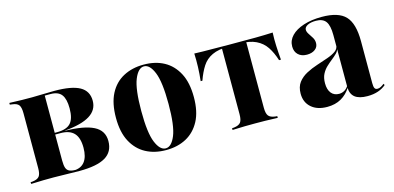

<svg xmlns="http://www.w3.org/2000/svg" viewBox="-50 -687 1962 956"><g transform="rotate(-15 931.5 -209.0)"><path d="M136.3 -2.4Q110.5 -2.4 83.9 -2Q57.3 -1.6 20.2 0L19.4 -8.9L30.6 -9.7Q55.6 -12.9 64.9 -25Q74.2 -37.1 74.2 -66.9V-350Q74.2 -380.6 64.9 -392.7Q55.6 -404.8 30.6 -407.3L19.4 -408.9V-417.7Q57.3 -416.1 83.9 -415.7Q110.5 -415.3 136.3 -415.3Q164.5 -415.3 191.5 -416.5Q218.5 -417.7 251.6 -417.7Q340.3 -417.7 381.9 -394.4Q423.4 -371 423.4 -321Q423.4 -273.4 380.6 -246.8Q337.9 -220.2 250.8 -212.9V-212.1Q349.2 -210.5 398 -185.9Q446.8 -161.3 446.8 -107.3Q446.8 -51.6 403.2 -25.8Q359.7 0 268.5 0Q241.1 0 204 -1.2Q166.9 -2.4 136.3 -2.4ZM199.2 -72.6Q199.2 -47.6 204 -33.9Q208.9 -20.2 222.2 -14.9Q235.5 -9.7 259.7 -9.7H241.1Q279 -9.7 298.8 -34.7Q318.5 -59.7 318.5 -107.3Q318.5 -158.1 296 -182.3Q273.4 -206.5 226.6 -206.5H174.2V-215.3H211.3Q260.5 -215.3 281.5 -238.3Q302.4 -261.3 302.4 -314.5Q302.4 -362.1 285.5 -384.7Q268.5 -407.3 229 -407.3H196L199.2 -409.7Z M713.7 11.3Q654 11.3 609.3 -12.9Q564.5 -37.1 538.7 -85.5Q512.9 -133.9 512.9 -208.1Q512.9 -283.1 538.3 -331.9Q563.7 -380.6 609.3 -404.8Q654.8 -429 713.7 -429Q774.2 -429 818.5 -404.8Q862.9 -380.6 888.7 -331.9Q914.5 -283.1 914.5 -208.1Q914.5 -133.9 888.7 -85.5Q862.9 -37.1 818.1 -12.9Q773.4 11.3 713.7 11.3ZM713.7 2.4Q743.5 2.4 763.7 -46.8Q783.9 -96 783.9 -208.1Q783.9 -321 763.7 -370.6Q743.5 -420.2 713.7 -420.2Q683.9 -420.2 663.7 -370.6Q643.5 -321 643.5 -208.1Q643.5 -96 663.7 -46.8Q683.9 2.4 713.7 2.4Z M1174.2 -2.4Q1148.4 -2.4 1122.2 -2Q1096 -1.6 1058.1 0V-8.9L1068.5 -9.7Q1093.5 -12.9 1102.8 -25Q1112.1 -37.1 1112.1 -66.9V-208.9H1237.1V-66.9Q1237.1 -37.1 1246.4 -25Q1255.6 -12.9 1280.6 -9.7L1291.1 -8.9V0Q1253.2 -1.6 1227 -2Q1200.8 -2.4 1174.2 -2.4ZM1147.6 -406.5Q1094.4 -406.5 1061.7 -391.1Q1029 -375.8 1010.1 -346.4Q991.1 -316.9 976.6 -275.8H967.7Q971.8 -312.1 973 -347.6Q974.2 -383.1 972.6 -416.9Q994.4 -416.1 1016.9 -415.7Q1039.5 -415.3 1061.3 -415.3L1147.6 -414.5H1201.6H1287.9Q1309.7 -414.5 1332.3 -415.3Q1354.8 -416.1 1376.6 -416.9Q1375 -383.1 1376.6 -347.6Q1378.2 -312.1 1381.5 -275.8H1371.8Q1358.9 -316.9 1339.5 -346Q1320.2 -375 1287.5 -390.7Q1254.8 -406.5 1201.6 -406.5ZM1112.1 -208.9V-409.7H1237.1V-208.9Z M1665.3 -208.9V-326.6Q1665.3 -375.8 1650 -396.8Q1634.7 -417.7 1599.2 -417.7Q1572.6 -417.7 1556 -409.3Q1539.5 -400.8 1539.5 -387.1Q1539.5 -376.6 1547.6 -364.5Q1555.6 -352.4 1563.7 -339.5Q1571.8 -326.6 1571.8 -310.5Q1571.8 -290.3 1555.6 -278.2Q1539.5 -266.1 1513.7 -266.1Q1485.5 -266.1 1469 -281.9Q1452.4 -297.6 1452.4 -324.2Q1452.4 -355.6 1475 -379Q1497.6 -402.4 1538.3 -415.7Q1579 -429 1632.3 -429Q1718.5 -429 1754.4 -390.7Q1790.3 -352.4 1790.3 -262.1V-208.9ZM1544.4 11.3Q1492.7 11.3 1462.5 -15.3Q1432.3 -41.9 1432.3 -86.3Q1432.3 -121.8 1449.2 -144Q1466.1 -166.1 1492.7 -180.2Q1519.4 -194.4 1549.2 -204Q1579 -213.7 1605.6 -223Q1632.3 -232.3 1649.2 -244.4Q1666.1 -256.5 1666.1 -276.6L1666.9 -260.5Q1664.5 -245.2 1652.8 -233.5Q1641.1 -221.8 1626.6 -210.5Q1612.1 -199.2 1597.2 -185.1Q1582.3 -171 1572.6 -152Q1562.9 -133.1 1562.9 -104.8Q1562.9 -72.6 1577.4 -54.4Q1591.9 -36.3 1617.7 -36.3Q1633.1 -36.3 1646 -44Q1658.9 -51.6 1667.7 -66.9V-56.5Q1646.8 -23.4 1616.1 -6Q1585.5 11.3 1544.4 11.3ZM1790.3 -45.2Q1790.3 -26.6 1794.4 -19Q1798.4 -11.3 1808.9 -11.3Q1817.7 -11.3 1826.2 -15.7Q1834.7 -20.2 1843.5 -27.4L1847.6 -20.2Q1829.8 -4.8 1806 3.2Q1782.3 11.3 1751.6 11.3Q1708.1 11.3 1686.7 -6Q1665.3 -23.4 1665.3 -58.9V-208.9H1790.3Z"/></g></svg>

Font: Playfair 144pt SemiCondensed ExtraBold
Style: Regular
Weight: 800
Width: 4
Designer: Claus Eggers Sørensen
Foundry: Claus Eggers Sørensen
Version: Version 2.203